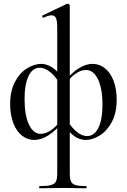

<svg xmlns="http://www.w3.org/2000/svg" viewBox="-20 -745 687 1040"><path d="M195 263Q236 263 256 257.5Q276 252 283 238Q290 224 290 194V-595Q290 -631 283.5 -646.5Q277 -662 259 -662Q242 -662 216 -649H215Q211 -649 209 -654Q207 -659 210 -661L342 -724Q344 -725 347 -725Q350 -725 354 -722Q358 -719 358 -715V194Q358 224 364.5 238Q371 252 389.5 257.5Q408 263 447 263Q449 263 449 269Q449 275 447 275Q414 275 395 274L325 273L249 274Q229 275 195 275Q192 275 192 269Q192 263 195 263ZM35 -182Q35 -253 61.5 -302.5Q88 -352 127.5 -375.5Q167 -399 204 -399Q232 -399 262.5 -380Q293 -361 321 -316L312 -275Q290 -321 258 -349.5Q226 -378 195 -378Q156 -378 134.5 -333Q113 -288 113 -210Q113 -120 137 -70Q161 -20 200 -20Q254 -20 309 -92L320 -84Q240 13 165 13Q129 13 99 -10.5Q69 -34 52 -78.5Q35 -123 35 -182ZM327 -70 335 -111Q357 -66 388.5 -37Q420 -8 452 -8Q491 -8 513 -53Q535 -98 535 -176Q535 -266 510.5 -316Q486 -366 446 -366Q393 -366 338 -294L328 -302Q407 -399 482 -399Q518 -399 548 -375.5Q578 -352 595 -308Q612 -264 612 -205Q612 -133 585.5 -84Q559 -35 520 -11Q481 13 444 13Q379 13 327 -70Z"/></svg>

Font: Cormorant Garamond Medium
Style: Regular
Weight: 500
Designer: Christian Thalmann (Catharsis Fonts)
Foundry: Catharsis Fonts
Version: Version 4.000